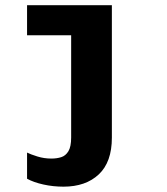

<svg xmlns="http://www.w3.org/2000/svg" viewBox="-20 -531 640 738"><path d="M224 186.5Q184 186.5 146.8 178.2Q109.5 170 84 156V55.5Q98 62.5 123.8 70.5Q149.5 78.5 177.5 78.5Q198 78.5 215 73.2Q232 68 242.8 50.5Q253.5 33 253.5 -2.5V-395.5H84V-511H410V-2Q410 92 359.8 139.2Q309.5 186.5 224 186.5Z"/></svg>

Font: Chivo Mono Medium
Style: Regular
Weight: 500
Monospace: yes
Designer: Hector Gatti
Foundry: Omnibus-Type
Version: Version 1.008